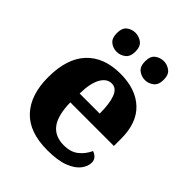

<svg xmlns="http://www.w3.org/2000/svg" viewBox="-214 -882 1015 1015"><g transform="rotate(45 293.0 -374.5)"><path d="M314 10Q178 10 111 -62.5Q44 -135 44 -266Q44 -406 111.5 -478Q179 -550 302 -550Q416 -550 481.5 -489Q547 -428 547 -309V-255H221Q223 -158 257 -114Q291 -70 357 -70Q408 -70 439.5 -95Q471 -120 488 -158Q504 -153 515.5 -141Q527 -129 527 -110Q527 -82 505.5 -54Q484 -26 437.5 -8Q391 10 314 10ZM373 -323Q373 -398 357 -439.5Q341 -481 306 -481Q269 -481 246.5 -440.5Q224 -400 223 -323ZM417 -617Q390 -617 368.5 -633.5Q347 -650 347 -688Q347 -727 368.5 -743Q390 -759 417 -759Q442 -759 464 -743Q486 -727 486 -688Q486 -650 464 -633.5Q442 -617 417 -617ZM205 -617Q178 -617 157 -633.5Q136 -650 136 -688Q136 -727 157 -743Q178 -759 205 -759Q231 -759 253 -743Q275 -727 275 -688Q275 -650 253 -633.5Q231 -617 205 -617Z"/></g></svg>

Font: Noto Serif Ethiopic ExtraBold
Style: Regular
Weight: 800
Version: Version 2.102